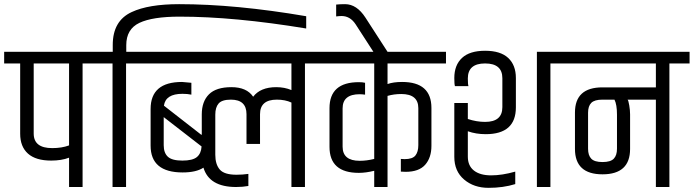

<svg xmlns="http://www.w3.org/2000/svg" viewBox="-44 -899 3335 923"><path d="M288 -594H118V-257Q118 -187 207 -187Q253 -187 288 -200ZM288 0V-141Q252 -127 202 -127Q128 -127 90.5 -160.5Q53 -194 53 -256V-594H-24V-650H449V-594H353V0Z M498 -650V-683Q498 -799 589 -841Q670 -879 817 -879Q1089 -879 1428 -821V-762Q1083 -819 819 -819Q689 -819 626 -789Q563 -759 563 -682V-650H658V-594H562V0H497V-594H401V-650Z M1518 -650V-594H1422V0H1357V-406Q1327 -420 1287 -420Q1206 -420 1206 -350V-207H1141V-350Q1141 -420 1066 -420Q1023 -420 1007 -401.5Q991 -383 991 -348V-155Q991 -109 1012.5 -84Q1034 -59 1093 -59Q1122 -59 1150 -63V-5Q1123 0 1091 0Q962 0 934 -93Q899 -70 834 -70Q680 -70 680 -199V-375Q680 -505 831 -505L876 -501V-444Q857 -448 833 -448Q752 -448 744 -391L925 -250V-253H926V-349Q926 -411 960.5 -445.5Q995 -480 1068.5 -480Q1142 -480 1173 -434Q1208 -480 1284 -480Q1324 -480 1357 -466V-594H610V-650ZM743 -201Q743 -164 763 -145.5Q783 -127 832.5 -127Q882 -127 902.5 -144Q923 -161 925 -195L743 -336Z M1906 -73 1883 -74V-135Q1889 -134 1901 -134Q1939 -134 1953 -151.5Q1967 -169 1967 -201V-379Q1967 -447 1885 -447Q1850 -447 1819 -438V0H1755V-78Q1715 -68 1681 -68Q1540 -68 1540 -193V-379Q1540 -504 1681 -504Q1699 -504 1711 -501V-444Q1695 -446 1685 -446Q1603 -446 1603 -378V-194Q1603 -126 1685 -126Q1719 -126 1755 -135V-594H1470V-650H2100V-594H1819V-495Q1847 -505 1889 -505Q2030 -505 2030 -380V-198Q2030 -141 2000 -107Q1970 -73 1906 -73Z M1572 -877Q1590 -879 1615 -879Q1671 -879 1713 -814L1819 -650H1751L1665 -783Q1639 -822 1598 -822Q1588 -822 1572 -820Z M2436 -524V-383Q2436 -254 2291 -254Q2244 -254 2205 -268V-146Q2205 -102 2234.5 -79Q2264 -56 2317 -56Q2370 -56 2433 -74V-14Q2375 4 2304.5 4Q2234 4 2187 -36Q2140 -76 2140 -145V-404H2205V-327Q2247 -313 2288 -313Q2371 -313 2371 -384V-523Q2371 -594 2288 -594Q2205 -594 2205 -522Q2205 -494 2208 -485H2143Q2140 -494 2140 -524Q2140 -586 2177 -620.5Q2214 -655 2288 -655Q2362 -655 2399 -620.5Q2436 -586 2436 -524ZM2537 -650H2699V-594H2602V0H2537Z M2852 -420Q2814 -420 2798.5 -404.5Q2783 -389 2783 -357V-184Q2783 -152 2798.5 -136Q2814 -120 2852.5 -120Q2891 -120 2906.5 -136Q2922 -152 2922 -184V-348Q2922 -396 2910 -420ZM3109 -420H2973Q2977 -416 2981 -392.5Q2985 -369 2985 -349V-183Q2985 -61 2852.5 -61Q2720 -61 2720 -183V-358Q2720 -479 2852 -479H3109V-594H2650V-650H3271V-594H3174V0H3109Z"/></svg>

Font: Khand
Style: Regular
Weight: 400
Designer: Devanagari: Sanchit Sawaria, Jyotish Sonowal; Latin: Satya Rajpurohit
Foundry: Indian Type Foundry
Version: Version 1.100;PS 1.0;hotconv 1.0.78;makeotf.lib2.5.61930; tt